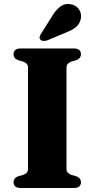

<svg xmlns="http://www.w3.org/2000/svg" viewBox="-20 -943 474 963"><path d="M313.5 -96Q313.5 -84.5 320 -77.2Q326.5 -70 338.5 -65.5L362.5 -59Q386 -50.5 386 -28Q386 -15.5 377.2 -7.8Q368.5 0 349.5 0H84Q65.5 0 56.8 -7.8Q48 -15.5 48 -28Q48 -50.5 71 -59L95 -65.5Q108 -70 114.2 -77.2Q120.5 -84.5 120.5 -96V-604Q120.5 -615.5 114.2 -622.8Q108 -630 95 -634.5L71 -641Q48 -649.5 48 -672Q48 -685 56.8 -692.5Q65.5 -700 84 -700H349.5Q368.5 -700 377.2 -692.5Q386 -685 386 -672Q386 -649.5 362.5 -641L338.5 -634.5Q326.5 -630 320 -622.8Q313.5 -615.5 313.5 -604ZM241 -861.5Q260.5 -893.5 283.2 -910.5Q306 -927.5 336.5 -921.5Q364 -916 377.2 -894.2Q390.5 -872.5 385.5 -850.5Q380.5 -823.5 361.2 -807.5Q342 -791.5 309 -779L215.5 -740Q206.5 -737 197.2 -737.8Q188 -738.5 182.5 -744.5Q177 -751 179 -758.8Q181 -766.5 186 -774Z"/></svg>

Font: Fraunces
Style: Bold
Weight: 700
Version: Version 1.000;[b76b70a41]